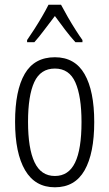

<svg xmlns="http://www.w3.org/2000/svg" viewBox="-20 -785 464 815"><path d="M380 -267Q380 -134 339 -62Q298 10 213 10Q129 10 86.5 -62.5Q44 -135 44 -268Q44 -401 85 -471.5Q126 -542 213 -542Q298 -542 339 -470.5Q380 -399 380 -267ZM99 -268Q99 -155 126.5 -96.5Q154 -38 213 -38Q271 -38 298.5 -94.5Q326 -151 326 -267Q326 -376 300 -435Q274 -494 213 -494Q152 -494 125.5 -436.5Q99 -379 99 -268ZM239 -765Q251 -742 268 -712.5Q285 -683 302 -656.5Q319 -630 330 -615V-606H300Q279 -629 256.5 -658.5Q234 -688 213 -717Q192 -690 168.5 -658.5Q145 -627 126 -606H95V-615Q109 -635 126 -661.5Q143 -688 159 -715.5Q175 -743 186 -765Z"/></svg>

Font: Noto Sans Thai ExtCond Light
Style: Regular
Weight: 300
Width: 2
Designer: Monotype Design Team
Foundry: Monotype Imaging Inc.
Version: Version 2.002; ttfautohint (v1.8.4.7-5d5b)